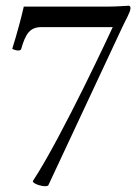

<svg xmlns="http://www.w3.org/2000/svg" viewBox="-20 -641 475 666"><path d="M360.4 -618.2H62.5C55.7 -586.9 39.1 -524.4 22.5 -471.7C26.4 -468.8 38.1 -465.8 42 -465.8C47.9 -465.8 52.7 -466.8 53.7 -471.7C68.4 -523.4 84 -546.9 123 -546.9H371.1C371.1 -546.9 194.3 -165 93.8 -12.7C93.8 -3.9 122.1 4.9 136.7 4.9C141.6 4.9 145.5 3.9 147.5 2L404.3 -546.9C417 -574.2 432.6 -599.6 432.6 -612.3C432.6 -617.2 431.6 -621.1 425.8 -621.1C419.9 -621.1 385.7 -618.2 360.4 -618.2Z"/></svg>

Font: Crimson
Style: Roman
Weight: 400
Version: Version 0.2